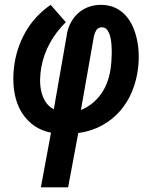

<svg xmlns="http://www.w3.org/2000/svg" viewBox="-20 -552 627 805"><path d="M193.8 4.4Q144.5 -6.3 112.1 -33.4Q79.6 -60.5 61.5 -97.7Q43.5 -134.8 38.3 -179.2Q33.2 -223.6 38.6 -269.5Q48.3 -350.1 86.9 -417.7Q125.5 -485.4 192.4 -531.7L255.9 -459Q216.3 -420.4 189.5 -371.8Q162.6 -323.2 152.8 -268.6Q148.9 -245.6 148.2 -220.2Q147.5 -194.8 152.6 -170.9Q157.7 -147 170.2 -126.5Q182.6 -106 205.6 -93.8L258.8 -398.4Q262.2 -427.7 274.4 -452.4Q286.6 -477.1 305.9 -495.1Q325.2 -513.2 350.8 -522.7Q376.5 -532.2 406.7 -531.7Q439.5 -530.8 464.4 -518.8Q489.3 -506.8 507.3 -486.6Q525.4 -466.3 536.9 -440.2Q548.3 -414.1 554.4 -385.5Q560.5 -356.9 561.5 -327.6Q562.5 -298.3 559.6 -272Q553.7 -217.3 534.4 -170.2Q515.1 -123 483.4 -86.7Q451.7 -50.3 407.7 -26.1Q363.8 -2 308.1 5.9L265.6 233.4H151.4ZM319.3 -90.8Q347.7 -102.5 369.6 -121.1Q391.6 -139.6 407.2 -163.1Q422.9 -186.5 432.1 -214.4Q441.4 -242.2 444.8 -272Q445.8 -278.8 447 -293.9Q448.2 -309.1 448.5 -327.9Q448.7 -346.7 447.3 -366.5Q445.8 -386.2 441.2 -402.1Q436.5 -418 428.2 -428Q419.9 -438 406.2 -437.5Q390.6 -436.5 383.8 -425.5Q377 -414.6 374 -401.4Z"/></svg>

Font: Roboto Mono Medium
Style: Italic
Weight: 500
Designer: Google
Version: Version 2.000985; 2015; ttfautohint (v1.3)